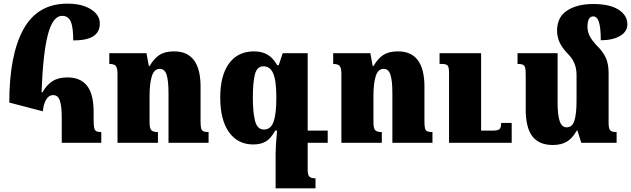

<svg xmlns="http://www.w3.org/2000/svg" viewBox="-20 -784 3464 1054"><path d="M31 -221Q31 -482 108.5 -623Q186 -764 350 -764Q430 -764 479 -733Q528 -702 528 -655Q528 -608 492 -585Q456 -562 382 -562Q382 -636 368 -666.5Q354 -697 321 -697Q270 -697 243 -594.5Q216 -492 208 -278H214Q235 -317 267.5 -338Q300 -359 350 -359Q422 -359 458 -313Q494 -267 494 -169V-125Q494 -96 497 -82.5Q500 -69 508.5 -64Q517 -59 536 -59V0H319V-135Q319 -202 308.5 -232Q298 -262 272 -262Q248 -262 233.5 -237.5Q219 -213 215 -173Z M1125 0H905V-273Q905 -341 894.5 -373.5Q884 -406 857 -406Q826 -406 813.5 -365.5Q801 -325 801 -257V-114Q801 -81 810 -70Q819 -59 847 -59V0H625V-379Q625 -411 615.5 -422Q606 -433 580 -433V-492H784L797 -422H802Q825 -463 855.5 -482.5Q886 -502 936 -502Q1081 -502 1081 -308V-119Q1081 -92 1084 -80Q1087 -68 1096 -63.5Q1105 -59 1125 -59Z M1669 0V147Q1669 176 1678.5 185.5Q1688 195 1712 195V250H1493V60Q1493 19 1501 -67H1491Q1467 -24 1439.5 -7.5Q1412 9 1370 9Q1285 9 1237 -58.5Q1189 -126 1189 -249Q1189 -370 1237.5 -436Q1286 -502 1374 -502Q1418 -502 1448.5 -484Q1479 -466 1502 -426H1510L1532 -492H1669V-67H1779V0ZM1497 -247Q1497 -341 1480 -380.5Q1463 -420 1426 -420Q1390 -420 1379 -374Q1368 -328 1368 -248Q1368 -169 1380 -121Q1392 -73 1429 -73Q1467 -73 1482 -116Q1497 -159 1497 -247Z M2354 0H2134V-273Q2134 -341 2123.5 -373.5Q2113 -406 2086 -406Q2055 -406 2042.5 -365.5Q2030 -325 2030 -257V-114Q2030 -81 2039 -70Q2048 -59 2076 -59V0H1854V-379Q1854 -411 1844.5 -422Q1835 -433 1809 -433V-492H2013L2026 -422H2031Q2054 -463 2084.5 -482.5Q2115 -502 2165 -502Q2310 -502 2310 -308V-119Q2310 -92 2313 -80Q2316 -68 2325 -63.5Q2334 -59 2354 -59ZM2789 0H2445V-384Q2445 -416 2437 -424.5Q2429 -433 2404 -433H2393V-492H2621V-67H2685Q2713 -67 2722 -75Q2731 -83 2731 -109H2789Z M3365 -59V0H3171L3150 -67H3146Q3122 -24 3091 -6Q3060 12 3015 12Q2939 12 2902.5 -35.5Q2866 -83 2866 -184V-373Q2866 -400 2863 -412Q2860 -424 2851 -428.5Q2842 -433 2821 -433V-492H3041V-220Q3041 -153 3052.5 -119Q3064 -85 3091 -85Q3122 -85 3133.5 -122.5Q3145 -160 3145 -232V-372Q3145 -407 3133.5 -435.5Q3122 -464 3096 -490Q3066 -521 3052 -551.5Q3038 -582 3038 -615Q3038 -690 3093 -726Q3148 -762 3236 -762Q3327 -762 3375.5 -731Q3424 -700 3424 -651Q3424 -610 3383.5 -586.5Q3343 -563 3278 -563Q3278 -631 3268 -662.5Q3258 -694 3237 -694Q3205 -694 3205 -637Q3205 -611 3216.5 -587.5Q3228 -564 3255 -535Q3291 -500 3306 -466Q3321 -432 3321 -383V-112Q3321 -78 3329.5 -68.5Q3338 -59 3365 -59Z"/></svg>

Font: Noto Serif Armenian Black Narrow
Style: Regular
Weight: 900
Width: 4
Designer: Monotype Design team
Foundry: Monotype Imaging Inc.
Version: Version 1.000